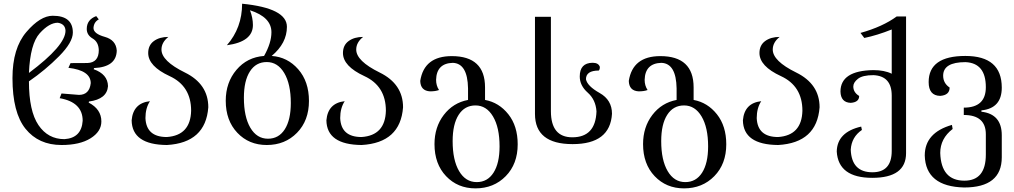

<svg xmlns="http://www.w3.org/2000/svg" viewBox="-20 -790 5594 1059"><path d="M319.3 9.8Q192.9 9.8 120.8 -79.6Q48.8 -168.9 48.8 -359.4Q48.8 -523.9 125.5 -613.5Q202.1 -703.1 271 -703.1Q381.8 -703.1 381.8 -610.4Q381.8 -556.6 306.2 -480.2Q230.5 -403.8 139.6 -341.3Q139.6 -177.7 192.1 -100.1Q244.6 -22.5 335.4 -22.5Q429.7 -28.8 436 -124Q436 -226.1 309.1 -248.5L319.3 -274.4L416 -266.6Q473.1 -267.1 480.5 -331.1Q480.5 -401.4 357.4 -416L369.1 -441.9L462.4 -442.4Q524.9 -444.8 524.9 -513.7Q523.4 -558.6 491 -577.6Q458.5 -596.7 458.5 -630.4Q458.5 -681.6 510.7 -701.2L524.9 -683.1Q497.6 -668.5 495.6 -635.7Q495.6 -604 557.9 -586.7Q620.1 -569.3 624 -511.2Q622.1 -420.4 499 -414.6L496.6 -408.2Q574.2 -380.9 575.7 -314.9Q570.3 -243.2 470.7 -230L469.2 -224.1Q539.1 -187.5 539.1 -120.1Q539.1 -64.5 479.7 -27.3Q420.4 9.8 319.3 9.8ZM139.6 -387.7Q341.3 -538.6 341.3 -620.6Q339.8 -658.2 298.8 -664.6Q251.5 -664.6 199 -606.4Q146.5 -548.3 139.6 -387.7Z M900.4 9.8Q708 8.3 706.1 -126.5Q714.4 -221.7 807.1 -231.9Q782.2 -193.8 782.2 -138.7Q786.6 -34.2 899.9 -34.2Q1030.8 -43 1034.2 -179.2Q1034.2 -315.4 915.8 -370.1Q797.4 -424.8 797.4 -497.6Q797.4 -540.5 828.6 -563.5Q859.9 -586.4 908.7 -586.4Q870.6 -556.2 870.6 -516.6Q870.6 -453.6 999.8 -390.1Q1128.9 -326.7 1128.9 -198.2Q1114.3 -2.4 900.4 9.8Z M1458 -24.9Q1517.6 -24.9 1550.8 -76.9Q1584 -128.9 1584 -221.7Q1584 -326.2 1547.9 -387Q1511.7 -447.8 1451.2 -447.8Q1391.6 -447.8 1358.4 -396Q1325.2 -344.2 1325.2 -251Q1325.2 -146 1360.8 -85.4Q1396.5 -24.9 1458 -24.9ZM1451.2 9.8Q1353 9.8 1289.1 -57.6Q1225.1 -125 1225.1 -234.4Q1225.1 -335 1284.2 -404.8Q1343.3 -474.6 1436.5 -481.4Q1477.1 -553.2 1477.1 -612.3Q1477.1 -695.3 1358.9 -733.4Q1375 -691.4 1375 -651.9Q1375 -559.6 1231.4 -540.5Q1315.4 -636.7 1315.4 -769.5Q1562.5 -745.1 1562.5 -642.1Q1562.5 -551.8 1478.5 -481.4Q1565.4 -475.6 1624.8 -408Q1684.1 -340.3 1684.1 -233.4Q1684.1 -125 1618.2 -57.6Q1552.2 9.8 1451.2 9.8Z M1974.6 9.8Q1782.2 8.3 1780.3 -126.5Q1788.6 -221.7 1881.3 -231.9Q1856.4 -193.8 1856.4 -138.7Q1860.8 -34.2 1974.1 -34.2Q2105 -43 2108.4 -179.2Q2108.4 -315.4 1990 -370.1Q1871.6 -424.8 1871.6 -497.6Q1871.6 -540.5 1902.8 -563.5Q1934.1 -586.4 1982.9 -586.4Q1944.8 -556.2 1944.8 -516.6Q1944.8 -453.6 2074 -390.1Q2203.1 -326.7 2203.1 -198.2Q2188.5 -2.4 1974.6 9.8Z M2609.4 214.4Q2668.9 214.4 2702.1 162.4Q2735.4 110.4 2735.4 17.6Q2735.4 -86.9 2699.2 -147.7Q2663.1 -208.5 2602.5 -208.5Q2543 -208.5 2509.8 -156.7Q2476.6 -105 2476.6 -11.7Q2476.6 93.3 2512.2 153.8Q2547.9 214.4 2609.4 214.4ZM2602.5 249Q2504.4 249 2440.4 181.6Q2376.5 114.3 2376.5 4.9Q2376.5 -88.9 2427.7 -156Q2479 -223.1 2561.5 -238.8V-302.7Q2559.1 -440.4 2477.5 -443.4Q2387.7 -440.9 2385.3 -349.6Q2385.3 -317.9 2401.4 -293.5Q2382.3 -286.1 2352.1 -286.1Q2299.3 -289.1 2297.9 -343.8Q2319.3 -480.5 2471.7 -480.5Q2655.3 -480.5 2655.3 -308.1V-238.8Q2732.4 -224.6 2783.9 -159.7Q2835.4 -94.7 2835.4 5.9Q2835.4 114.3 2769.5 181.6Q2703.6 249 2602.5 249Z M3138.2 4.9Q2930.7 4.9 2930.7 -161.6V-697.3H3018.6V-176.8Q3018.6 -32.7 3136.7 -32.7Q3265.1 -32.7 3270 -175.8Q3265.6 -240.2 3221.7 -279.1Q3177.7 -317.9 3177.7 -368.2Q3177.7 -442.9 3248.5 -443.8Q3281.2 -443.8 3288.6 -420.9Q3288.6 -406.7 3282.7 -400.9Q3211.9 -400.9 3211.9 -353Q3219.2 -315.4 3287.4 -277.1Q3355.5 -238.8 3355.5 -162.6Q3345.7 4.9 3138.2 4.9Z M3759.8 214.4Q3819.3 214.4 3852.5 162.4Q3885.7 110.4 3885.7 17.6Q3885.7 -86.9 3849.6 -147.7Q3813.5 -208.5 3752.9 -208.5Q3693.4 -208.5 3660.2 -156.7Q3627 -105 3627 -11.7Q3627 93.3 3662.6 153.8Q3698.2 214.4 3759.8 214.4ZM3752.9 249Q3654.8 249 3590.8 181.6Q3526.9 114.3 3526.9 4.9Q3526.9 -88.9 3578.1 -156Q3629.4 -223.1 3711.9 -238.8V-302.7Q3709.5 -440.4 3627.9 -443.4Q3538.1 -440.9 3535.6 -349.6Q3535.6 -317.9 3551.8 -293.5Q3532.7 -286.1 3502.4 -286.1Q3449.7 -289.1 3448.2 -343.8Q3469.7 -480.5 3622.1 -480.5Q3805.7 -480.5 3805.7 -308.1V-238.8Q3882.8 -224.6 3934.3 -159.7Q3985.8 -94.7 3985.8 5.9Q3985.8 114.3 3919.9 181.6Q3854 249 3752.9 249Z M4272 9.8Q4079.6 8.3 4077.6 -126.5Q4085.9 -221.7 4178.7 -231.9Q4153.8 -193.8 4153.8 -138.7Q4158.2 -34.2 4271.5 -34.2Q4402.3 -43 4405.8 -179.2Q4405.8 -315.4 4287.4 -370.1Q4168.9 -424.8 4168.9 -497.6Q4168.9 -540.5 4200.2 -563.5Q4231.4 -586.4 4280.3 -586.4Q4242.2 -556.2 4242.2 -516.6Q4242.2 -453.6 4371.3 -390.1Q4500.5 -326.7 4500.5 -198.2Q4485.8 -2.4 4272 9.8Z M4791 190.9Q4604 190.9 4595.2 45.9Q4597.2 -61.5 4730 -91.8L4733.9 -73.2Q4676.8 -34.2 4672.4 35.2Q4676.8 160.2 4792 160.2Q4898.4 160.2 4898.4 42.5V-262.7Q4898.4 -371.1 4797.4 -375.5Q4737.3 -375.5 4711.9 -355.2Q4686.5 -335 4686.5 -313Q4686.5 -280.3 4718.8 -260.7Q4718.8 -226.1 4672.4 -222.7Q4617.2 -224.6 4615.7 -285.2Q4616.2 -400.4 4796.9 -403.3Q4858.4 -403.3 4898.4 -383.3V-627.4Q4817.9 -595.2 4747.1 -580.6L4726.1 -608.4Q4848.6 -642.6 4925.8 -699.2H4977.5V54.7Q4977.5 190.9 4791 190.9Z M5297.9 244.1Q5085.4 239.3 5080.6 67.9Q5080.6 -58.1 5230.5 -101.1L5234.4 -78.6Q5166 -25.9 5166 53.7Q5170.9 206.5 5299.3 206.5Q5417.5 206.5 5417.5 62.5V-49.3Q5417.5 -155.8 5295.9 -155.8V-196.3Q5417.5 -196.3 5417.5 -309.1Q5417.5 -442.4 5305.2 -447.3Q5182.1 -447.3 5182.1 -372.6Q5182.1 -331.1 5217.8 -307.1Q5217.8 -265.1 5166 -261.2Q5102.1 -262.2 5102.1 -337.4Q5102.1 -481.4 5304.7 -481.4Q5505.4 -481.4 5505.4 -306.6Q5505.4 -192.4 5393.1 -181.2V-173.8Q5505.4 -161.1 5505.4 -43.9V77.6Q5505.4 244.1 5297.9 244.1Z"/></svg>

Font: Almanac
Style: Regular
Weight: 400
Designer: Eden's Almanac
Version: Version 3.501;March 28, 2021;FontCreator 13.0.0.2683 64-bit